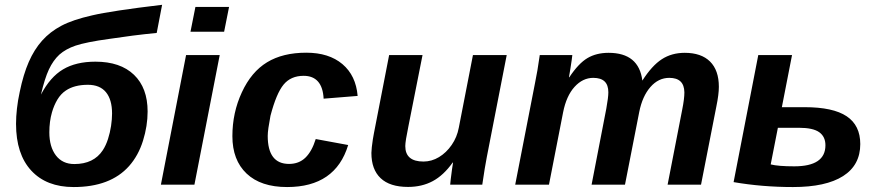

<svg xmlns="http://www.w3.org/2000/svg" viewBox="-20 -753 3587 783"><path d="M369.1 -501.5Q470.7 -501.5 526.4 -448Q582 -394.5 582 -298.3Q582 -239.7 563.2 -179.2Q544.4 -118.7 506.3 -75.7Q430.2 9.8 280.3 9.8Q169.4 9.8 107.4 -57.4Q45.4 -124.5 45.4 -248Q45.4 -277.3 49.1 -310.1Q52.7 -342.8 60.5 -378.4Q75.2 -449.7 97.4 -500.5Q119.6 -551.3 151.9 -587.4Q184.1 -623.5 230.2 -647.9Q276.4 -672.4 356 -690.4Q395.5 -699.7 466.8 -710.4Q538.1 -721.2 641.1 -733.4L619.1 -618.7Q568.8 -613.8 521 -607.7Q473.1 -601.6 428.2 -594.7Q377.9 -587.9 343 -580.8Q308.1 -573.7 288.1 -566.9Q248 -553.2 222.2 -530.3Q196.8 -506.8 179.4 -469.7Q162.1 -432.6 147 -367.2Q184.6 -439 237.3 -470.2Q290 -501.5 369.1 -501.5ZM338.4 -407.2Q283.2 -407.2 248.5 -383.8Q228 -370.1 214.1 -346.9Q200.2 -323.7 191.9 -294.9Q181.2 -257.8 181.2 -213.4Q181.2 -154.3 208 -119.1Q234.9 -84 283.2 -84Q362.3 -84 399.4 -140.6Q412.1 -160.2 420.4 -186Q428.7 -211.9 432.9 -239.3Q437 -266.6 437 -290Q437 -346.7 412.1 -377Q387.2 -407.2 338.4 -407.2Z M914.1 -724.6 894 -623.5H756.8L776.9 -724.6ZM876 -528.3 772.9 0H636.2L738.8 -528.3Z M1158.7 -84.5Q1199.2 -84.5 1225.6 -110.1Q1252 -135.7 1267.6 -186L1399.9 -161.6Q1348.1 9.8 1150.9 9.8Q1043.5 9.8 985.6 -45.2Q927.7 -100.1 927.7 -197.8Q927.7 -293.5 966.3 -376.5Q1004.9 -460 1069.1 -499Q1133.3 -538.1 1229 -538.1Q1321.3 -538.1 1376.5 -491.5Q1431.6 -444.8 1438.5 -361.8L1299.8 -350.6Q1297.4 -397 1276.9 -420.4Q1256.3 -443.8 1218.3 -443.8Q1166 -443.8 1136.5 -408Q1106.9 -372.1 1083 -280.8Q1077.6 -252.4 1074.7 -231.9Q1071.8 -211.4 1071.8 -198.7Q1071.8 -84.5 1158.7 -84.5Z M1826.2 -90.3Q1789.1 -38.1 1744.9 -14.4Q1700.7 9.3 1644 9.3Q1569.8 9.3 1532.2 -26.4Q1494.6 -62 1494.6 -129.4Q1494.6 -137.7 1496.3 -153.1Q1498 -168.5 1500.5 -184.6Q1502.9 -200.7 1504.9 -209.5L1566.9 -528.3H1703.1L1645.5 -237.8Q1632.8 -176.8 1632.8 -157.2Q1632.8 -94.2 1707 -94.2Q1740.2 -94.2 1770.3 -112.3Q1800.3 -130.4 1822 -161.9Q1843.8 -193.4 1851.1 -232.4L1908.7 -528.3H2046.4L1965.3 -112.8Q1961.4 -93.3 1956.8 -65.2Q1952.1 -37.1 1946.8 0H1815.9Q1815.9 -2.9 1818.1 -21.7Q1820.3 -40.5 1823.2 -61.3Q1826.2 -82 1827.6 -90.3Z M2392.6 0 2452.6 -310.1Q2460.9 -356 2460.9 -376.5Q2460.9 -406.2 2445.6 -420.9Q2430.2 -435.5 2399.4 -435.5Q2356.4 -435.5 2323 -398.7Q2289.6 -361.8 2276.4 -294.9L2218.8 0H2081.1L2162.1 -415.5Q2171.9 -461.9 2181.2 -528.3H2314Q2314 -524.9 2311.5 -508.1Q2309.1 -491.2 2305.9 -471.4Q2302.7 -451.7 2300.3 -438H2301.8Q2339.4 -494.6 2375.7 -516.1Q2412.1 -537.6 2461.9 -537.6Q2585.4 -537.6 2599.6 -424.3Q2638.7 -485.4 2679 -511.5Q2719.2 -537.6 2772.5 -537.6Q2839.8 -537.6 2875.7 -502Q2911.6 -466.3 2911.6 -398.9Q2911.6 -368.2 2901.4 -318.8L2838.9 0H2702.6L2762.2 -306.2Q2771 -350.1 2771 -376.5Q2770.5 -406.2 2755.1 -420.9Q2739.7 -435.5 2709.5 -435.5Q2665 -435.5 2632.3 -397.9Q2599.6 -360.4 2586.9 -296.4L2528.8 0Z M3488.3 -165.5Q3488.3 -79.6 3418.2 -34.9Q3348.1 9.8 3213.9 9.8Q3087.9 9.8 2971.7 -10.3L3072.3 -528.3H3210L3168.5 -315.9H3261.7Q3377.4 -315.9 3432.9 -278.8Q3488.3 -241.7 3488.3 -165.5ZM3123 -82.5Q3153.8 -74.7 3219.2 -74.7Q3282.7 -74.7 3314.5 -96.2Q3346.2 -117.7 3346.2 -160.6Q3346.2 -195.8 3320.8 -213.9Q3295.4 -231.9 3238.3 -231.9H3152.3Z"/></svg>

Font: Arimo
Style: Italic
Weight: 400
Italic angle: -12°
Designer: Steve Matteson
Foundry: Monotype Imaging Inc.
Version: Version 1.33